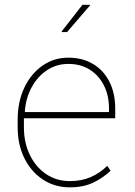

<svg xmlns="http://www.w3.org/2000/svg" viewBox="-20 -782 569 812"><path d="M275.4 10.3Q211.9 10.3 162.1 -22.2Q112.3 -54.7 83.5 -112.1Q54.7 -169.4 54.7 -244.1V-275.4Q54.7 -351.1 82.5 -410.4Q110.4 -469.7 158.9 -503.9Q207.5 -538.1 269 -538.1Q328.6 -538.1 373.3 -511.5Q418 -484.9 442.6 -436.5Q467.3 -388.2 467.3 -322.3V-281.7H81.1V-244.1Q81.1 -178.7 106 -127.2Q130.9 -75.7 174.8 -45.9Q218.8 -16.1 275.4 -16.1Q325.7 -16.1 364.5 -33.4Q403.3 -50.8 433.6 -80.6L447.8 -60.1Q415 -28.8 373.5 -9.3Q332 10.3 275.4 10.3ZM86.4 -308.1H440.9V-324.2Q440.9 -377.9 419.7 -420.4Q398.4 -462.9 359.9 -487.3Q321.3 -511.7 269 -511.7Q219.2 -511.7 179.2 -485.4Q139.2 -459 114.3 -413.6Q89.4 -368.2 85 -311ZM240.7 -648.9 328.6 -761.7H359.9L360.8 -759.3L263.7 -646.5H241.7Z"/></svg>

Font: Roboto Slab LO Thin
Style: Regular
Weight: 250
Designer: Google
Version: Version 2.00;September 28, 2018;FontCreator 11.5.0.2427 64-b